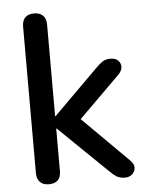

<svg xmlns="http://www.w3.org/2000/svg" viewBox="-52 -755 620 805"><g transform="rotate(-5 258.0 -352.5)"><path d="M121 7Q97 7 84 -6.5Q71 -20 71 -44V-661Q71 -686 84 -699Q97 -712 121 -712Q145 -712 158.5 -699Q172 -686 172 -661V-275H174L361 -461Q377 -477 390 -486Q403 -495 424 -495Q445 -495 456 -484Q467 -473 467 -457.5Q467 -442 452 -426L254 -230V-277L470 -62Q486 -46 485 -30Q484 -14 472 -3.5Q460 7 442 7Q419 7 405.5 -2Q392 -11 374 -29L174 -223H172V-44Q172 7 121 7Z"/></g></svg>

Font: Nunito ExtraLight SemiBold
Style: Regular
Weight: 600
Version: Version 3.602